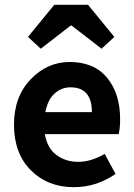

<svg xmlns="http://www.w3.org/2000/svg" viewBox="-20 -764 554 796"><path d="M273 -658 149 -562 96 -611 205 -744H345L454 -611L401 -562L277 -658ZM478 -270Q478 -232 472 -208H166Q176 -149 214.5 -121Q253 -93 304 -93Q357 -93 414 -126L459 -43Q380 12 286 12Q178 12 108 -58Q38 -128 38 -247Q38 -363 107 -435Q176 -507 269 -507Q370 -507 424 -441.5Q478 -376 478 -270ZM168 -299H361Q361 -402 272 -402Q235 -402 206.5 -376.5Q178 -351 168 -299Z"/></svg>

Font: Assistant
Style: Bold
Weight: 700
Designer: Hebrew By Ben Nathan, Latin by Paul Hunt
Version: Version 2.001;PS 002.001;hotconv 1.0.88;makeotf.lib2.5.64775